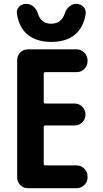

<svg xmlns="http://www.w3.org/2000/svg" viewBox="-20 -990 540 1010"><path d="M382.8 -730.5Q406.2 -730.5 423.3 -713.4Q440.4 -696.3 440.4 -672.9V-667Q440.4 -643.6 423.3 -627Q406.2 -610.4 382.8 -610.4H218.8Q210 -610.4 210 -601.6V-454.1Q210 -445.3 218.8 -445.3H373Q396.5 -445.3 413.1 -428.2Q429.7 -411.1 429.7 -387.7V-386.7Q429.7 -363.3 413.1 -346.7Q396.5 -330.1 373 -330.1H218.8Q210 -330.1 210 -322.3V-128.9Q210 -120.1 218.8 -120.1H382.8Q406.2 -120.1 423.3 -103Q440.4 -85.9 440.4 -63.5V-56.6Q440.4 -33.2 423.3 -16.6Q406.2 0 382.8 0H127Q102.5 0 86.4 -17.1Q70.3 -34.2 70.3 -56.6V-672.9Q70.3 -696.3 86.4 -713.4Q102.5 -730.5 127 -730.5ZM69.3 -917Q65.4 -938.5 80.1 -954.1Q94.7 -969.7 118.2 -969.7Q139.6 -969.7 156.2 -955.1Q172.9 -940.4 179.7 -918Q196.3 -865.2 249 -865.2Q301.8 -865.2 320.3 -918Q327.1 -940.4 343.8 -955.1Q360.4 -969.7 381.8 -969.7Q404.3 -969.7 418.9 -954.1Q433.6 -938.5 430.7 -917Q418.9 -843.8 372.6 -806.6Q326.2 -769.5 250 -769.5Q173.8 -769.5 127 -806.6Q80.1 -843.8 69.3 -917Z"/></svg>

Font: Rounded Mgen+ 1m bold
Style: Bold
Weight: 700
Designer: [Source Han Sans]
Ryoko NISHIZUKA  (kana & ideographs); Paul D. Hunt (Latin, Greek & Cyrillic); Wenlong ZHANG  (bopomofo
Version: Version 1.059.20150602